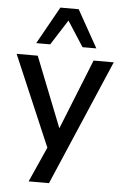

<svg xmlns="http://www.w3.org/2000/svg" viewBox="-62 -801 658 1024"><g transform="rotate(5 267.5 -289.0)"><path d="M131 180 228 -37V23L8 -492H121L278 -95H261L420 -492H528L240 180ZM107 -558 219 -758H317L429 -558H355L268 -693L182 -558Z"/></g></svg>

Font: NunitoSans_10ptSemiBold
Style: Regular
Weight: 600
Designer: Vernon Adams
Foundry: Vernon Adams
Version: Version 3.101;gftools[0.9.27]